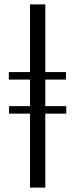

<svg xmlns="http://www.w3.org/2000/svg" viewBox="-20 -851 340 871"><path d="M116 0V-335.5H21V-369.5H116V-490H20V-524H116V-831H185.5V-524H279.5V-490H185.5V-369.5H280.5V-335.5H185.5V0Z"/></svg>

Font: Merriweather 144pt Light
Style: Regular
Weight: 300
Version: Version 2.100